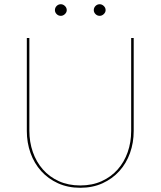

<svg xmlns="http://www.w3.org/2000/svg" viewBox="-20 -880 760 909"><path d="M360 -2Q416.5 -2 461.2 -22.2Q506 -42.5 537 -77.5Q568 -112.5 584.5 -159.5Q601 -206.5 601 -260V-700H613V-260Q613 -204.5 595.5 -155.5Q578 -106.5 545 -70Q512 -33.5 465.2 -12.2Q418.5 9 360 9Q301.5 9 254.8 -12.2Q208 -33.5 175 -70Q142 -106.5 124.5 -155.5Q107 -204.5 107 -260V-700H119V-261Q119 -207.5 135.5 -160.2Q152 -113 183 -77.8Q214 -42.5 258.8 -22.2Q303.5 -2 360 -2ZM296 -832Q296 -821.5 287.2 -813.2Q278.5 -805 268 -805Q256.5 -805 248.2 -813.2Q240 -821.5 240 -832Q240 -843.5 248.2 -851.8Q256.5 -860 268 -860Q278.5 -860 287.2 -851.8Q296 -843.5 296 -832ZM480 -832Q480 -821.5 471.2 -813.2Q462.5 -805 452 -805Q440.5 -805 432.2 -813.2Q424 -821.5 424 -832Q424 -843.5 432.2 -851.8Q440.5 -860 452 -860Q462.5 -860 471.2 -851.8Q480 -843.5 480 -832Z"/></svg>

Font: Lato 2
Style: Regular
Weight: 100
Designer: Lukasz Dziedzic with Adam Twardoch and Botio Nikoltchev
Foundry: tyPoland Lukasz Dziedzic
Version: Version 2.015; 2015-08-06; http://www.latofonts.com/